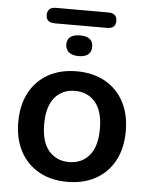

<svg xmlns="http://www.w3.org/2000/svg" viewBox="-55 -824 684 879"><g transform="rotate(5 287.0 -384.5)"><path d="M287 10Q212 10 156.5 -21Q101 -52 70.5 -109Q40 -166 40 -244Q40 -322 70.5 -379Q101 -436 156.5 -467Q212 -498 287 -498Q362 -498 417.5 -467Q473 -436 503.5 -379Q534 -322 534 -244Q534 -166 503.5 -109Q473 -52 417.5 -21Q362 10 287 10ZM287 -81Q345 -81 380 -122Q415 -163 415 -244Q415 -326 380 -367Q345 -408 287 -408Q229 -408 194 -367Q159 -326 159 -244Q159 -163 194 -122Q229 -81 287 -81ZM167 -708Q127 -708 127 -743Q127 -779 167 -779H407Q447 -779 447 -743Q447 -708 407 -708ZM288 -568Q260 -568 244 -581Q228 -594 228 -616Q228 -663 288 -663Q347 -663 347 -616Q347 -568 288 -568Z"/></g></svg>

Font: Chiron GoRound TC M
Style: Regular
Weight: 500
Designer: Ryoko NISHIZUKA 西塚涼子 (kana, bopomofo & ideographs); Paul D. Hunt (Latin, Greek & Cyrillic); Sandoll Communications 산돌커뮤니
Foundry: Adobe
Version: Version 1.000;hotconv 1.1.1;makeotfexe 2.6.0